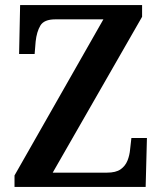

<svg xmlns="http://www.w3.org/2000/svg" viewBox="-20 -734 637 754"><path d="M37 0V-45L386 -658H197Q153 -658 138.5 -633.5Q124 -609 120 -571L116 -522H55L59 -714H538V-668L187 -56H400Q435 -56 453.5 -69Q472 -82 480.5 -103Q489 -124 491 -148L496 -192H557L552 0Z"/></svg>

Font: Noto Serif Georgian SemiCondensed SemiBold
Style: Regular
Weight: 600
Width: 4
Designer: Monotype Design Team, Akaki Razmadze
Foundry: Google LLC
Version: Version 2.003; ttfautohint (v1.8.4.7-5d5b)